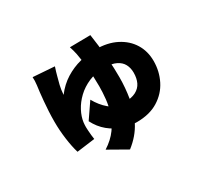

<svg xmlns="http://www.w3.org/2000/svg" viewBox="-145 -869 1291 1195"><g transform="rotate(-30 500.0 -271.0)"><path d="M330 -583Q324 -567 319.5 -550Q315 -533 312 -523Q309 -510 305 -496.5Q301 -483 297.5 -468Q294 -453 291.5 -436.5Q289 -420 288 -402Q328 -455 379.5 -487Q431 -519 488 -533.5Q545 -548 600 -548Q687 -548 749.5 -516Q812 -484 845.5 -429.5Q879 -375 879 -305Q879 -231 847 -167.5Q815 -104 752.5 -65.5Q690 -27 598 -27Q550 -27 501 -43.5Q452 -60 410 -94.5Q368 -129 341 -182L417 -293Q446 -241 486.5 -206.5Q527 -172 591 -172Q644 -172 675.5 -188.5Q707 -205 721 -234.5Q735 -264 735 -304Q735 -338 721 -364.5Q707 -391 675.5 -406.5Q644 -422 592 -422Q529 -422 479 -400.5Q429 -379 393 -344.5Q357 -310 336 -270Q315 -230 310 -192Q309 -182 308.5 -175Q308 -168 308 -159Q308 -153 309 -135.5Q310 -118 312 -99Q314 -80 316 -69L186 -52Q172 -98 163.5 -161Q155 -224 155 -285Q155 -324 157 -360.5Q159 -397 162 -430Q165 -463 168 -490Q171 -517 174 -537Q176 -551 176.5 -567.5Q177 -584 176 -594ZM618 -641Q623 -610 629 -560Q635 -510 639.5 -448.5Q644 -387 644 -323Q644 -250 631.5 -173.5Q619 -97 583 -26.5Q547 44 476 99L344 24Q400 -12 432.5 -57Q465 -102 481 -150.5Q497 -199 502 -247Q507 -295 507 -337Q507 -403 501 -468.5Q495 -534 486 -580Q483 -596 479 -609.5Q475 -623 470 -639Z"/></g></svg>

Font: Noto Sans SC Black
Style: Regular
Weight: 900
Designer: Ryoko NISHIZUKA  (kana, bopomofo & ideographs); Paul D. Hunt (Latin, Greek & Cyrillic); Sandoll Communications , Soo-you
Foundry: Adobe
Version: Version 2.004-H2;hotconv 1.0.118;makeotfexe 2.5.65603